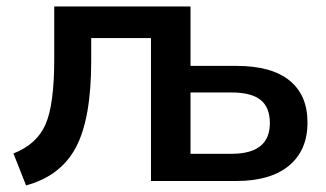

<svg xmlns="http://www.w3.org/2000/svg" viewBox="-20 -559 1007 593"><path d="M21.5 -85Q93.8 -113.3 120.6 -174.8Q147.5 -236.3 147.5 -376V-539.1H568.4V-355.5H710Q818.4 -355.5 874 -310.5Q929.7 -265.6 929.7 -180.7Q929.7 -94.7 872.6 -47.4Q815.4 0 710 0H446.3V-441.4H261.7V-371.1Q261.7 -193.4 214.8 -104.5Q168 -15.6 60.5 13.7ZM568.4 -84H695.3Q813.5 -84 813.5 -178.7Q813.5 -227.5 784.7 -250.5Q755.9 -273.4 695.3 -273.4H568.4Z"/></svg>

Font: Min Sans SemiBold
Style: Regular
Weight: 600
Designer: Jinseong-Kim, NotoSansCJK, Nunito
Foundry: Jinseong-Kim
Version: Version 1.400;Glyphs 3.1.2 (3151)